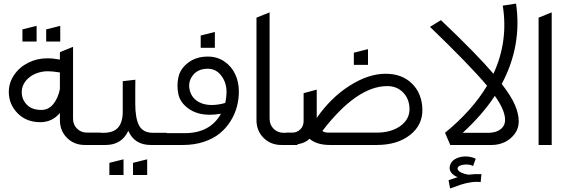

<svg xmlns="http://www.w3.org/2000/svg" viewBox="-20 -820 3210 1086"><path d="M318.8 -141.1V-181.2Q275.4 -128.9 208 -128.9Q128.9 -128.9 79.3 -179.7Q29.8 -230.5 29.8 -299.8Q29.8 -352.5 60.3 -396.7Q90.8 -440.9 140.6 -465.6Q190.4 -490.2 247.1 -490.2Q281.2 -490.2 318.8 -482.9V-524.9L393.1 -555.2V-148.9Q393.1 -114.7 415.8 -92.3Q438.5 -69.8 473.1 -69.8H550.8V0H460Q399.4 0 359.1 -40Q318.8 -80.1 318.8 -141.1ZM250 -417Q214.4 -417 181.2 -403.3Q147.9 -389.6 125.5 -362.1Q103 -334.5 103 -298.8Q103 -257.8 131.6 -228Q160.2 -198.2 213.9 -198.2Q254.4 -198.2 281.2 -231Q308.1 -263.7 318.8 -315.9V-410.2Q276.9 -417 250 -417ZM106.9 -585V-653.8L187 -673.8V-585ZM241.2 -585V-653.8L320.8 -673.8V-585Z M674.3 -360.8 745.6 -369.1Q745.6 -349.1 745.1 -310.5Q745.1 -268.1 745.1 -231.2Q745.1 -194.3 750 -164.3Q754.9 -134.3 765.1 -113Q775.4 -91.8 795.4 -80.3Q815.4 -68.8 845.7 -68.8H923.3V0H832.5Q740.7 0 705.6 -80.1Q668.5 0 577.6 0H486.3V-68.8H564.5Q622.6 -68.8 648.4 -99.1Q674.3 -129.4 674.3 -188ZM598.6 169.9V101.1L678.7 81.1V169.9ZM732.4 169.9V101.1L812.5 81.1V169.9Z M858.9 0V-66.9H1024.9Q1168.5 -66.9 1230 -176.8Q1195.8 -170.9 1167 -170.9Q1095.7 -170.9 1047.6 -204.8Q999.5 -238.8 989 -287.1Q978.5 -335.4 989.3 -383.8Q1000 -432.1 1045.2 -466.1Q1090.3 -500 1155.3 -500Q1208.5 -500 1249.3 -472.2Q1290 -444.3 1310.5 -399.9Q1331.1 -355.5 1331.1 -303.2Q1331.1 -258.8 1319.8 -216.3Q1308.6 -173.8 1283.7 -134.3Q1258.8 -94.7 1222.7 -65.2Q1186.5 -35.6 1133.1 -17.8Q1079.6 0 1015.1 0ZM1155.3 -431.2Q1095.7 -431.2 1066.9 -388.7Q1042 -352.5 1053.7 -308.1Q1065.4 -261.7 1110.8 -239.7Q1139.6 -226.1 1177.2 -226.1Q1215.3 -226.1 1253.9 -237.8Q1261.2 -269.5 1261.2 -300.8Q1261.2 -353.5 1231.4 -392.3Q1201.7 -431.2 1155.3 -431.2ZM1115.2 -549.8V-619.1L1195.3 -639.2V-549.8Z M1430.7 -141.1V-720.2L1504.9 -750V-148.9Q1504.9 -114.3 1527.6 -91.6Q1550.3 -68.8 1585 -68.8H1662.6V0H1571.8Q1511.2 0 1470.9 -40Q1430.7 -80.1 1430.7 -141.1Z M1771.5 -152.8Q1851.6 -268.1 1957.8 -335.4Q2064 -402.8 2161.1 -402.8Q2253.9 -402.8 2310.3 -347.2Q2366.7 -291.5 2369.1 -202.1Q2371.1 -112.8 2299.1 -56.4Q2227.1 0 2111.3 0H1845.2Q1771.5 0 1730.5 -35.2Q1698.2 0 1609.4 0H1598.1V-69.8H1632.3Q1660.2 -69.8 1678.7 -88.4Q1697.3 -106.9 1697.3 -134.8V-293L1771.5 -313ZM1836.4 -69.8H2110.4Q2191.4 -69.8 2243.7 -106.7Q2295.9 -143.6 2296.4 -202.1Q2295.9 -259.8 2260.7 -296.4Q2225.6 -333 2170.4 -333Q1998.5 -333 1803.2 -79.1Q1816.9 -69.8 1836.4 -69.8ZM1981.4 -453.1V-522L2061.5 -542V-453.1Z M2823.7 -788.1 2898.9 -799.8Q2933.6 -561.5 2817.9 -345.2Q2872.1 -274.9 2893.1 -225.3Q2914.1 -175.8 2914.1 -132.8Q2914.1 -91.8 2889.4 -60.3Q2864.7 -28.8 2831.1 -14.4Q2797.4 0 2762.7 0H2526.9L2497.1 -68.8Q2651.4 -195.3 2734.9 -335Q2634.3 -454.6 2412.1 -668L2474.1 -706.1Q2674.3 -516.1 2771 -402.8Q2856 -586.9 2823.7 -788.1ZM2836.9 -142.1Q2836.9 -196.3 2778.8 -277.8Q2709.5 -171.9 2597.2 -68.8H2741.7Q2785.6 -68.8 2811.3 -88.9Q2836.9 -108.9 2836.9 -142.1ZM2525.9 246.1 2517.1 199.2Q2560.1 184.6 2568.8 182.1Q2546.4 173.3 2534.4 158.9Q2522.5 144.5 2523.2 129.2Q2523.9 113.8 2532.5 99.9Q2541 85.9 2561 76.2Q2581.1 66.4 2606.9 64.9Q2623.5 64 2642.1 67.9Q2660.6 71.8 2670.9 78.1L2655.8 119.1Q2638.7 108.9 2608.9 110.8Q2573.7 113.8 2568.8 129.9Q2564.5 144 2589.8 156.7Q2605.5 164.1 2628.9 168Q2662.1 163.6 2703.1 165L2698.7 210Q2672.9 206.5 2642.1 211.4Q2611.3 216.3 2588.4 223.9Q2565.4 231.4 2525.9 246.1Z M3026.4 0V-720.2L3100.6 -750V0Z"/></svg>

Font: LT Superior
Style: Regular
Weight: 400
Designer: Daniel Lyons
Foundry: LyonsType
Version: Version 1.000